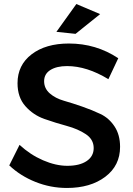

<svg xmlns="http://www.w3.org/2000/svg" viewBox="-20 -926 662 953"><path d="M359 -906 477 -856 355 -758 260 -768ZM518 -533Q411 -598 313 -598Q261 -598 230 -578.5Q199 -559 199 -523Q199 -487 227 -462.5Q255 -438 297 -426Q339 -414 388 -397Q437 -380 479 -360Q521 -340 548.5 -298.5Q576 -257 576 -197Q576 -104 502.5 -48.5Q429 7 312 7Q231 7 156 -23Q81 -53 26 -105L77 -207Q130 -158 193.5 -130.5Q257 -103 314 -103Q375 -103 410 -126.5Q445 -150 445 -191Q445 -234 406 -260Q367 -286 311.5 -301Q256 -316 200.5 -335.5Q145 -355 106 -399Q67 -443 67 -513Q67 -603 137 -656.5Q207 -710 322 -710Q457 -710 567 -637Z"/></svg>

Font: Montserrat-Arabic
Style: Regular
Weight: 400
Designer: Mohamed Gaber
Foundry: Kief Type Foundry
Version: Version 5.008;PS 005.008;hotconv 1.0.88;makeotf.lib2.5.64775